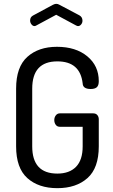

<svg xmlns="http://www.w3.org/2000/svg" viewBox="-20 -975 588 1001"><path d="M273 -898 169 -842Q164 -839 160 -839Q151 -839 144 -848Q137 -857 137 -868Q137 -886 152 -894L256 -950Q266 -955 273 -955Q282 -955 290 -950L394 -895Q410 -886 410 -867Q410 -856 403 -847.5Q396 -839 387 -839Q385 -839 381 -840Q379 -842 377 -842ZM411 -540Q398 -655 279 -655Q148 -655 148 -513V-212Q148 -70 279 -70Q342 -70 376.5 -105.5Q411 -141 411 -212V-314H292Q278 -314 270.5 -324.5Q263 -335 263 -349Q263 -363 271 -373.5Q279 -384 292 -384H466Q480 -384 487.5 -375Q495 -366 495 -353V-212Q495 -99 436 -46.5Q377 6 279 6Q181 6 122.5 -46.5Q64 -99 64 -212V-513Q64 -626 122.5 -678.5Q181 -731 277 -731Q375 -731 435 -681.5Q495 -632 495 -552Q495 -529 484.5 -520Q474 -511 453 -511Q412 -511 411 -540Z"/></svg>

Font: Dosis
Style: Medium
Weight: 500
Designer: Edgar Tolentino, Pablo Impallari, Igino Marini
Foundry: Edgar Tolentino, Pablo Impallari, Igino Marini
Version: Version 1.007